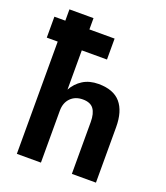

<svg xmlns="http://www.w3.org/2000/svg" viewBox="-142 -877 840 974"><g transform="rotate(20 277.5 -390.0)"><path d="M361 -280Q361 -326 343.5 -350Q326 -374 285 -374Q244 -374 219 -348.5Q194 -323 194 -280V0H64V-606H5V-719H64V-780H194V-719H330V-606H194V-394Q214 -431 249 -453Q284 -475 333 -475Q414 -475 452.5 -430Q491 -385 491 -299V0H361Z"/></g></svg>

Font: Jost* Semi
Style: Regular
Weight: 600
Version: Version 3.7